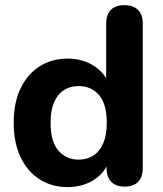

<svg xmlns="http://www.w3.org/2000/svg" viewBox="-20 -734 648 764"><path d="M249.5 10.5Q186 10.5 137.4 -20.5Q88.8 -51.5 61.6 -109.2Q34.5 -167 34.5 -245.5Q34.5 -325 61.6 -381.9Q88.8 -438.8 137.2 -469.8Q185.8 -500.8 249.5 -500.8Q308.2 -500.8 353.1 -472.2Q398 -443.8 413.8 -397.8H402.5V-640Q402.5 -676 421.2 -694.8Q440 -713.5 475 -713.5Q510 -713.5 529.1 -694.8Q548.2 -676 548.2 -640V-65.8Q548.2 -29.8 529.8 -10.6Q511.2 8.5 476.2 8.5Q441.2 8.5 422.6 -10.6Q404 -29.8 404 -65.8V-135.8L415 -98.2Q400.5 -49 355 -19.2Q309.5 10.5 249.5 10.5ZM293 -98.8Q326.2 -98.8 351.4 -114.9Q376.5 -131 390.6 -163.5Q404.8 -196 404.8 -245.5Q404.8 -320.2 373.9 -355.9Q343 -391.5 293 -391.5Q260 -391.5 234.8 -375.8Q209.5 -360 195.4 -327.6Q181.2 -295.2 181.2 -245.5Q181.2 -171.5 212.1 -135.1Q243 -98.8 293 -98.8Z"/></svg>

Font: Nunito ExtraLight
Style: Regular
Weight: 200
Designer: Vernon Adams
Foundry: Vernon Adams
Version: Version 3.602;April 4, 2023;FontCreator 14.0.0.2856 64-bit